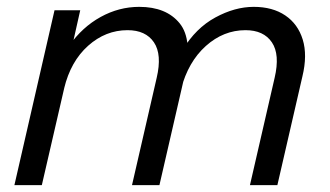

<svg xmlns="http://www.w3.org/2000/svg" viewBox="-20 -540 962 560"><path d="M22 0 139 -510H214L187 -390H192L102 0ZM365 0 437 -313Q453 -381 429 -416.5Q405 -452 352 -452Q288 -452 237 -406.5Q186 -361 167 -282L182 -407Q220 -461 273.5 -490.5Q327 -520 386 -520Q465 -520 504 -472Q543 -424 518 -317L445 0ZM709 0 781 -313Q797 -381 773 -416.5Q749 -452 696 -452Q632 -452 580.5 -406Q529 -360 508 -280L513 -395Q551 -458 608 -489Q665 -520 720 -520Q775 -520 812 -495Q849 -470 863 -424.5Q877 -379 862 -317L789 0Z"/></svg>

Font: Instrument Sans
Style: Italic
Weight: 400
Italic angle: -13°
Designer: Rodrigo Fuenzalida
Foundry: fragTYPE
Version: Version 1.000;gftools[0.9.28]